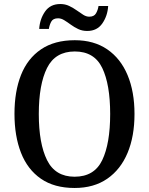

<svg xmlns="http://www.w3.org/2000/svg" viewBox="-20 -925 742 955"><path d="M351 10Q250 10 183.5 -36Q117 -82 84.5 -165Q52 -248 52 -359Q52 -470 84.5 -552Q117 -634 184 -679.5Q251 -725 352 -725Q447 -725 513.5 -679.5Q580 -634 614.5 -551.5Q649 -469 649 -358Q649 -247 614.5 -164.5Q580 -82 513.5 -36Q447 10 351 10ZM351 -46Q449 -46 488.5 -128.5Q528 -211 528 -358Q528 -505 488.5 -587Q449 -669 352 -669Q255 -669 214 -587Q173 -505 173 -358Q173 -211 214 -128.5Q255 -46 351 -46ZM414 -771Q389 -771 369 -780.5Q349 -790 332 -802.5Q315 -815 299.5 -824.5Q284 -834 269 -834Q244 -834 235 -817.5Q226 -801 223 -781H175Q178 -830 204 -867.5Q230 -905 280 -905Q304 -905 324 -895.5Q344 -886 361.5 -873.5Q379 -861 394 -851.5Q409 -842 424 -842Q448 -842 457.5 -858.5Q467 -875 470 -895H518Q515 -846 489 -808.5Q463 -771 414 -771Z"/></svg>

Font: Noto Serif Bengali SemiCondensed Medium
Style: Regular
Weight: 500
Width: 4
Designer: Juan Bruce, Universal Thirst, Indian Type Foundry and the Monotype Design Team.
Foundry: Monotype Imaging Inc.
Version: Version 2.003; ttfautohint (v1.8.4.7-5d5b)